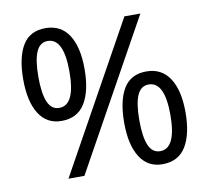

<svg xmlns="http://www.w3.org/2000/svg" viewBox="-81 -814 992 913"><g transform="rotate(-10 415.5 -357.0)"><path d="M195 -724Q269 -724 307 -665.5Q345 -607 345 -501Q345 -395 308.5 -335.5Q272 -276 195 -276Q124 -276 86.5 -335.5Q49 -395 49 -501Q49 -607 84 -665.5Q119 -724 195 -724ZM652 -714 256 0H179L575 -714ZM195 -662Q157 -662 139.5 -621.5Q122 -581 122 -501Q122 -421 139.5 -380Q157 -339 195 -339Q272 -339 272 -501Q272 -662 195 -662ZM632 -438Q705 -438 743.5 -379.5Q782 -321 782 -215Q782 -109 745.5 -49.5Q709 10 632 10Q561 10 523.5 -49.5Q486 -109 486 -215Q486 -321 521 -379.5Q556 -438 632 -438ZM632 -375Q594 -375 576.5 -335Q559 -295 559 -215Q559 -134 576.5 -93.5Q594 -53 632 -53Q709 -53 709 -215Q709 -375 632 -375Z"/></g></svg>

Font: Noto Sans Old Sogdian
Style: Regular
Weight: 400
Designer: Monotype Design Team
Foundry: Monotype Imaging Inc.
Version: Version 2.002; ttfautohint (v1.8.4.7-5d5b)